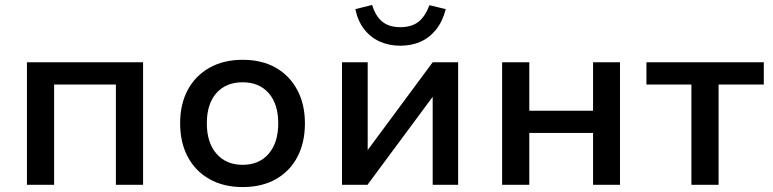

<svg xmlns="http://www.w3.org/2000/svg" viewBox="-20 -748 3127 777"><path d="M89 0V-496H559V0H449V-406H199V0Z M962 9Q885 9 828 -23Q771 -55 740 -113Q709 -171 709 -249Q709 -327 740 -384.5Q771 -442 828 -474Q885 -506 962 -506Q1040 -506 1096 -474Q1152 -442 1183 -384Q1214 -326 1214 -249Q1214 -171 1183.5 -113Q1153 -55 1096.5 -23Q1040 9 962 9ZM962 -81Q1029 -81 1067.5 -126Q1106 -171 1106 -249Q1106 -327 1067.5 -371Q1029 -415 962 -415Q894 -415 855.5 -371Q817 -327 817 -249Q817 -171 856 -126Q895 -81 962 -81Z M1364 0V-496H1468V-134H1463L1731 -496H1834V0H1731V-363H1736L1467 0ZM1600 -563Q1554 -563 1516.5 -580Q1479 -597 1453.5 -630Q1428 -663 1418 -711L1486 -728Q1500 -682 1527.5 -660Q1555 -638 1600 -638Q1645 -638 1672.5 -659Q1700 -680 1718 -727L1784 -711Q1771 -661 1744.5 -628Q1718 -595 1681.5 -579Q1645 -563 1600 -563Z M2012 0V-496H2122V-300H2380V-496H2489V0H2380V-210H2122V0Z M2778 0V-406H2596V-496H3071V-406H2888V0Z"/></svg>

Font: Nunito Sans 8pt SemiBold
Style: Regular
Weight: 600
Version: Version 3.101;gftools[0.9.27]